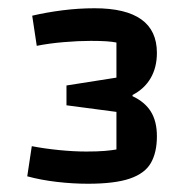

<svg xmlns="http://www.w3.org/2000/svg" viewBox="-20 -760 457 465"><path d="M193 -315Q156 -315 117.5 -319.5Q79 -324 46 -333L57 -406Q88 -400 123.5 -396.5Q159 -393 189 -393Q216 -393 233.5 -394.5Q251 -396 262 -398V-489L141 -505V-553L262 -572V-657Q252 -659 237.5 -660Q223 -661 200 -661Q170 -661 134.5 -658Q99 -655 69 -649L58 -722Q92 -730 131 -735Q170 -740 209 -740Q360 -740 360 -632Q360 -597 345 -571Q330 -545 301 -530V-527Q331 -513 345.5 -489.5Q360 -466 360 -430Q360 -391 345.5 -365.5Q331 -340 294.5 -327.5Q258 -315 193 -315Z"/></svg>

Font: Changa ExtraLight SemiBold
Style: Regular
Weight: 600
Version: Version 3.002; ttfautohint (v1.8.2)